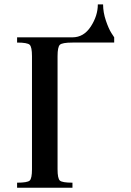

<svg xmlns="http://www.w3.org/2000/svg" viewBox="-20 -874 610 894"><path d="M59.6 0V-23.4Q107.4 -23.4 118.2 -33.2Q128.9 -43 128.9 -85.9V-612.3Q128.9 -655.3 118.2 -665.5Q107.4 -675.8 59.6 -675.8V-700.2H317.4Q370.1 -700.2 402.8 -750.5Q435.5 -800.8 435.5 -853.5H460Q460 -816.4 473.1 -777.8Q486.3 -739.3 499 -719.7L511.7 -700.2V-675.8H317.4Q269.5 -675.8 258.8 -665.5Q248 -655.3 248 -612.3V-85.9Q248 -43 258.8 -33.2Q269.5 -23.4 317.4 -23.4V0Z"/></svg>

Font: TriodPostnaja
Style: Medium
Weight: 500
Version: 20110805